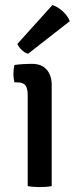

<svg xmlns="http://www.w3.org/2000/svg" viewBox="-20 -756 308 780"><path d="M190 0Q169.5 4 141.5 4Q113.5 4 92.5 0V-370Q92.5 -397 83.2 -409.2Q74 -421.5 49.5 -421.5H38.5Q34.5 -438.5 34.5 -456Q34.5 -465 35.5 -473.8Q36.5 -482.5 38.5 -492Q57 -494.5 73 -495.5Q89 -496.5 99.5 -496.5H112Q148.5 -496.5 169.2 -473.5Q190 -450.5 190 -411ZM193 -735.5Q215 -728.5 235.2 -709.8Q255.5 -691 263.5 -670L94 -537.5Q80.5 -541.5 68.5 -552.8Q56.5 -564 50.5 -577.5Z"/></svg>

Font: Signika Negative Light
Style: Regular
Weight: 400
Version: Version 2.001